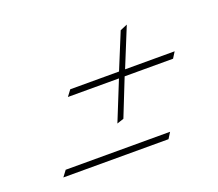

<svg xmlns="http://www.w3.org/2000/svg" viewBox="-65 -446 541 477"><g transform="rotate(-20 205.5 -207.5)"><path d="M397 -256 387 -240H259L220 -142L202 -136L244 -240H109L121 -256H250L289 -351L308 -359L266 -256ZM318 -72 308 -56H30L42 -72Z"/></g></svg>

Font: Monsieur La Doulaise
Style: Regular
Weight: 400
Designer: Alejandro Paul
Foundry: Alejandro Paul
Version: Version 1.000